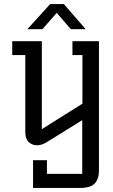

<svg xmlns="http://www.w3.org/2000/svg" viewBox="-20 -702 555 941"><path d="M465 -500V133Q465 175 444.5 197Q424 219 373 219H142V83H210V150H383V-113L207 -4Q184 10 161 10Q138 10 121 -5.5Q104 -21 104 -55V-432H40V-500H185V-69L384 -194V-432H335V-500ZM400 -559H327L258 -639L188 -559H114L226 -682H293Z"/></svg>

Font: Kelly Slab
Style: Regular
Weight: 400
Designer: Denis Masharov
Foundry: Denis Masharov
Version: Version 1.001